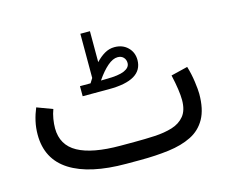

<svg xmlns="http://www.w3.org/2000/svg" viewBox="-92 -763 1052 889"><g transform="rotate(-15 434.0 -318.5)"><path d="M346.2 -402.8Q350.1 -408.7 353.5 -414.6Q356.9 -420.4 359.9 -424.8V-636.7H405.8V-488.3Q426.3 -510.3 448.5 -523.2Q470.7 -536.1 495.6 -536.1Q534.7 -536.1 559.3 -512Q584 -487.8 584 -451.2Q583.5 -354.5 421.4 -354.5H295.4V-402.8ZM420.9 -403.3Q481 -403.3 508.5 -415.5Q536.1 -427.7 536.1 -449.7Q536.1 -465.8 525.9 -476.6Q515.6 -487.3 498 -487.3Q475.1 -487.3 449 -464.8Q422.9 -442.4 396 -402.8ZM476.1 0H410.2Q234.9 0 141.4 -59.3Q47.9 -118.7 47.9 -236.3Q47.9 -269 54.9 -300.3Q62 -331.5 74.2 -360.4L148.9 -332.5Q141.1 -312 137.2 -288.6Q133.3 -265.1 133.3 -243.7Q133.8 -163.1 202.1 -125.5Q270.5 -87.9 405.3 -87.9H472.7Q522.9 -87.9 569.8 -90.3Q616.7 -92.8 654.1 -104.2Q691.4 -115.7 713.4 -142.8Q735.4 -169.9 735.4 -218.8Q735.4 -262.7 717.8 -340.8L797.9 -360.4Q809.1 -323.7 814.5 -284.2Q819.8 -244.6 819.8 -226.1Q819.8 -152.3 794.7 -107.2Q769.5 -62 723.4 -39.1Q677.2 -16.1 614.3 -8.1Q551.3 0 476.1 0Z"/></g></svg>

Font: Vazir WOL-UI
Style: Regular-WOL-UI
Weight: 400
Designer: Saber Rastikerdar
Foundry: Saber Rastikerdar
Version: Version 30.1.0